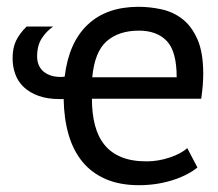

<svg xmlns="http://www.w3.org/2000/svg" viewBox="-20 -532 640 564"><path d="M560 -40Q530 -16 484.5 -2Q439 12 388 12Q332 12 290.5 -6Q249 -24 222 -57Q195 -90 181.5 -136.5Q168 -183 167 -241H155Q119 -241 93 -250.5Q67 -260 50 -276Q33 -292 25 -314Q17 -336 17 -361Q17 -391 27 -412Q37 -433 58 -454H136Q116 -440 102.5 -419Q89 -398 89 -366Q89 -355 92.5 -344.5Q96 -334 104 -325.5Q112 -317 125.5 -311.5Q139 -306 159 -306Q166 -306 170 -307Q182 -407 237.5 -459.5Q293 -512 387 -512Q421 -512 455 -504.5Q489 -497 516 -476Q543 -455 560 -416.5Q577 -378 577 -315Q577 -282 571 -242H250Q250 -198 259 -164Q268 -130 287 -106.5Q306 -83 336.5 -70.5Q367 -58 411 -58Q445 -58 479 -69.5Q513 -81 530 -97ZM388 -442Q329 -442 293.5 -411Q258 -380 251 -305H499Q499 -381 470 -411.5Q441 -442 388 -442Z"/></svg>

Font: PT Mono
Style: Regular
Weight: 400
Monospace: yes
Designer: A.Korolkova, I.Chaeva
Foundry: ParaType Ltd
Version: Version 1.001W OFL